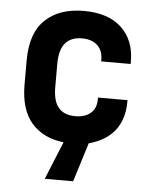

<svg xmlns="http://www.w3.org/2000/svg" viewBox="-50 -568 606 767"><g transform="rotate(5 252.5 -185.0)"><path d="M341.8 -336.9Q341.8 -374.5 319.8 -395Q297.4 -416 257.8 -416Q168 -416 168 -307.1V-212.9Q168 -154.3 191.9 -128.9Q213.9 -104 257.8 -104Q296.9 -104 319.8 -124Q341.8 -143.1 341.8 -180.2V-186H460V-179.2Q460 -109.4 423.8 -63Q387.2 -18.1 320.8 -1L272 155.8H158.2L220.2 3.9Q138.7 -4.9 91.8 -58.1Q44.9 -111.8 44.9 -211.9V-309.1Q44.9 -420.4 102.1 -473.1Q157.7 -525.9 255.9 -525.9Q352.5 -525.9 405.8 -477.1Q460 -427.2 460 -340.8V-331.1H341.8Z"/></g></svg>

Font: D-DIN-PRO
Style: Bold
Weight: 700
Designer: Charles Nix
Foundry: Datto Inc.
Version: Version 1.000;hotconv 1.0.109;makeotfexe 2.5.65596